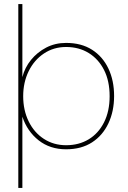

<svg xmlns="http://www.w3.org/2000/svg" viewBox="-20 -722 629 944"><path d="M70 202V-702H90V-343Q102 -390 132.5 -427.5Q163 -465 207 -488Q251 -511 305 -511Q380 -511 432.5 -477.5Q485 -444 513 -385Q541 -326 541 -250Q541 -175 513 -115.5Q485 -56 432.5 -22Q380 12 305 12Q226 12 170 -32Q114 -76 90 -148V202ZM305 -8Q368 -8 416 -37Q464 -66 491.5 -120.5Q519 -175 519 -249Q519 -324 491.5 -378Q464 -432 416 -461.5Q368 -491 305 -491Q244 -491 196 -459Q148 -427 121 -372Q94 -317 94 -249Q94 -180 121 -125Q148 -70 196 -39Q244 -8 305 -8Z"/></svg>

Font: DM Sans 20pt Thin
Style: Regular
Weight: 250
Version: Version 4.004;gftools[0.9.30]